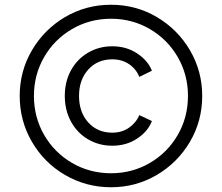

<svg xmlns="http://www.w3.org/2000/svg" viewBox="-20 -777 935 809"><path d="M63 -373Q63 -477 114.5 -565Q166 -653 254 -705Q342 -757 448 -757Q553 -757 641 -705Q729 -653 780.5 -565Q832 -477 832 -373Q832 -267 780 -179Q728 -91 640 -39.5Q552 12 448 12Q343 12 254.5 -39.5Q166 -91 114.5 -179.5Q63 -268 63 -373ZM448 -47Q537 -47 611.5 -90.5Q686 -134 729 -208.5Q772 -283 772 -373Q772 -462 729 -536.5Q686 -611 611.5 -654.5Q537 -698 448 -698Q358 -698 283.5 -654.5Q209 -611 166 -536.5Q123 -462 123 -373Q123 -283 166 -208.5Q209 -134 283.5 -90.5Q358 -47 448 -47ZM453 -582Q513 -582 558.5 -551.5Q604 -521 620 -479L567 -453Q554 -486 524 -506.5Q494 -527 453 -527Q391 -527 352 -484Q313 -441 313 -373Q313 -304 352 -261Q391 -218 453 -218Q493 -218 523 -238.5Q553 -259 567 -292L620 -267Q604 -224 558.5 -193.5Q513 -163 453 -163Q397 -163 351 -190Q305 -217 279 -265Q253 -313 253 -373Q253 -433 279 -480.5Q305 -528 351 -555Q397 -582 453 -582Z"/></svg>

Font: Eudoxus Sans Light
Style: Regular
Weight: 300
Designer: Stijn de Vries
Foundry: tokotype
Version: Version 2.005